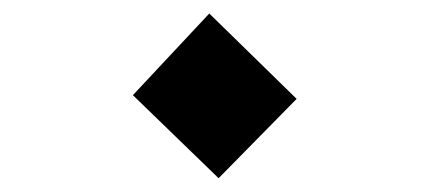

<svg xmlns="http://www.w3.org/2000/svg" viewBox="-20 -381 626 280"><path d="M298.8 -121.1 173.8 -242.2 285.2 -361.3 412.6 -236.8Z"/></svg>

Font: CaskaydiaCove NF SemiBold
Style: Regular
Weight: 600
Designer: Aaron Bell
Foundry: Saja Typeworks
Version: Version 2111.001; VTT 6.35;Nerd Fonts 3.2.1